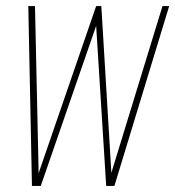

<svg xmlns="http://www.w3.org/2000/svg" viewBox="-20 -611 576 631"><path d="M85 0 73 -591H95L107 -42L296 -591H313L346 -43L514 -591H536L356 0H329L296 -526L114 0Z"/></svg>

Font: Alumni Sans Thin
Style: Italic
Weight: 100
Italic angle: -8°
Designer: Robert E. Leuschke
Foundry: Robert E. Leuschke
Version: Version 1.016